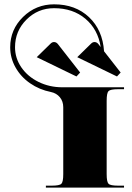

<svg xmlns="http://www.w3.org/2000/svg" viewBox="-20 -850 599 870"><path d="M146.4 -590.9 209.4 -652.5Q216.3 -659.5 224.7 -659.5Q235.1 -659.5 242.6 -649.9L343.1 -521.4L326.5 -503.5ZM542 -454.5V-445.8H515.7Q480.3 -445.8 471.8 -437.3Q463.3 -428.8 463.3 -393.4V-61.2Q463.3 -25.8 471.8 -17.3Q480.3 -8.7 515.7 -8.7H542V0H187.9V-8.7H214.2Q249.6 -8.7 258.1 -17.3Q266.6 -25.8 266.6 -61.2V-364.1Q266.6 -390.7 251.3 -409.3Q236 -427.9 210.7 -433.1Q158.2 -443.6 116.3 -472.7Q74.3 -501.7 50.3 -544.6Q26.2 -587.4 26.2 -635.9Q26.2 -716.3 84.6 -773.4Q142.9 -830.4 225.1 -830.4Q321.7 -830.4 383.3 -772.3Q444.9 -714.2 451.5 -617.6L526.7 -521.4L510.1 -503.5L330 -590.9L392.9 -652.5Q399.9 -659.5 408.2 -659.5Q418.7 -659.5 426.1 -649.9L436.2 -636.8Q424 -716.8 367.1 -764.9Q310.3 -812.9 225.1 -812.9Q151.7 -812.9 99.9 -761.1Q48.1 -709.4 48.1 -635.9Q48.1 -586.5 76.7 -544.8Q105.3 -503.1 154.7 -478.8Q204.1 -454.5 262.2 -454.5Z"/></svg>

Font: Wabroye
Style: Medium
Weight: 500
Designer: gluk
Foundry: gluk
Version: Version 0.14